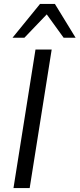

<svg xmlns="http://www.w3.org/2000/svg" viewBox="-20 -957 405 977"><path d="M48.6 0 160.6 -705H243L131 0ZM43.7 -765 183.7 -936.9H259.4L364.7 -765H303.8L217.9 -883.8L104.2 -765Z"/></svg>

Font: Nunito Sans 12pt ExtraLight
Style: Italic
Weight: 200
Italic angle: -9°
Designer: Vernon Adams
Foundry: Vernon Adams
Version: Version 3.101;gftools[0.9.27]